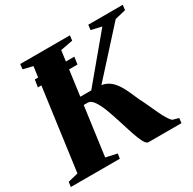

<svg xmlns="http://www.w3.org/2000/svg" viewBox="-172 -912 1090 1082"><g transform="rotate(-30 373.5 -371.5)"><path d="M110 -579 117.5 -626.5H374.5L367.5 -579ZM495.5 0Q481.5 0 468 -26.2Q454.5 -52.5 440.8 -94Q427 -135.5 412.8 -182Q398.5 -228.5 382.8 -270Q367 -311.5 349 -337.8Q331 -364 310.5 -364H222.5L228.5 -414H362L596 -694.5L528.5 -710.5L532.5 -743H757L753 -710.5L682.5 -693.5L381 -361L393 -412Q429.5 -414.5 455 -403.2Q480.5 -392 500 -369Q519.5 -346 535.8 -312.8Q552 -279.5 569.5 -238Q583.5 -211.5 597.2 -181.5Q611 -151.5 624 -123.5Q637 -95.5 649.8 -73.8Q662.5 -52 675 -42L713.5 -31.5L710 0ZM-10 0 -5.5 -31.5 60.5 -47.5 148.5 -695.5 86 -710.5 89.5 -743H413L409 -710.5L329 -695.5L241 -47.5L313.5 -31.5L309 0Z"/></g></svg>

Font: Merriweather 96pt Black
Style: Italic
Weight: 900
Italic angle: -7.8°
Version: Version 2.101